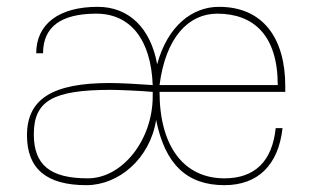

<svg xmlns="http://www.w3.org/2000/svg" viewBox="-20 -532 945 562"><path d="M79 -139C79 -237 135 -269 305 -269C326 -269 397 -266 427 -263V-250C427 -122 338 -10 237 -10C127 -10 79 -49 79 -139ZM447 -283C465 -423 532 -492 616 -492C722 -492 793 -429 793 -283ZM106 -376C106 -453 158 -492 262 -492C361 -492 422 -417 427 -283C388 -286 330 -289 301 -289C133 -289 59 -242 59 -136C59 -38 116 10 233 10C327 10 419 -67 437 -181C463 -51 527 10 637 10C735 10 795 -49 807 -157H787C777 -60 726 -10 637 -10C518 -10 447 -104 447 -263H815V-280C815 -420 750 -512 621 -512C543 -512 471 -457 440 -344C421 -449 358 -512 266 -512C153 -512 86 -462 86 -376Z"/></svg>

Font: Perun Thin
Style: Regular
Weight: 100
Foundry: Copyright (c) Stefan Peev, Context Ltd, 2016
Version: Version 1.089